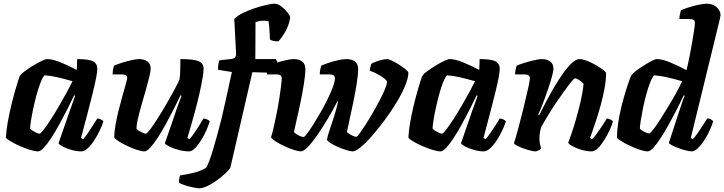

<svg xmlns="http://www.w3.org/2000/svg" viewBox="-20 -820 3923 1040"><path d="M186 0Q169 0 140.5 -9Q112 -18 83 -31Q54 -44 34 -56.5Q14 -69 12 -75Q14 -112 21.5 -155.5Q29 -199 39.5 -243Q50 -287 60.5 -324Q71 -361 79 -385.5Q87 -410 91 -414Q96 -421 115 -435Q134 -449 158.5 -464Q183 -479 204.5 -489.5Q226 -500 236 -500Q265 -500 309 -482Q353 -464 396 -441L398 -500Q462 -500 484.5 -487.5Q507 -475 507 -448Q507 -416 483 -319Q459 -222 419 -73L430 -66Q440 -76 454 -96Q468 -116 482 -138.5Q496 -161 507 -178Q516 -178 526.5 -173Q537 -168 540 -163Q534 -142 521 -114.5Q508 -87 491 -60.5Q474 -34 455.5 -17Q437 0 421 0Q395 0 367 -8Q339 -16 319.5 -26.5Q300 -37 297 -44L347 -188Q356 -216 365 -239Q374 -262 387 -301L382 -304Q366 -270 345 -229Q324 -188 302 -147.5Q280 -107 258 -73.5Q236 -40 217.5 -20Q199 0 186 0ZM194 -96Q200 -96 217 -118Q234 -140 256.5 -175Q279 -210 302 -249.5Q325 -289 344 -324Q363 -359 373 -380Q321 -395 286.5 -402.5Q252 -410 221 -412Q210 -400 199 -371.5Q188 -343 178 -306Q168 -269 160 -231.5Q152 -194 147.5 -164.5Q143 -135 143 -123Q153 -113 169.5 -104.5Q186 -96 194 -96Z M763 0Q746 0 719.5 -9Q693 -18 666 -31Q639 -44 620 -56.5Q601 -69 599 -75Q599 -106 606 -145.5Q613 -185 623.5 -226.5Q634 -268 644.5 -304.5Q655 -341 662 -366.5Q669 -392 669 -398Q669 -409 661 -413Q653 -417 639 -417H590Q590 -430 592.5 -443.5Q595 -457 597 -464Q612 -471 638.5 -479.5Q665 -488 692 -494Q719 -500 733 -500Q759 -500 777.5 -487.5Q796 -475 796 -450Q796 -433 788 -400.5Q780 -368 768.5 -328Q757 -288 745.5 -248Q734 -208 726.5 -174.5Q719 -141 719 -123Q728 -113 745 -104.5Q762 -96 770 -96Q776 -96 793 -118.5Q810 -141 833 -177Q856 -213 879.5 -253.5Q903 -294 922.5 -330Q942 -366 952 -388Q956 -412 956.5 -444Q957 -476 957 -500Q1033 -500 1058 -487.5Q1083 -475 1083 -448Q1083 -416 1061.5 -318.5Q1040 -221 995 -73L1006 -66Q1016 -76 1030 -96Q1044 -116 1058 -138.5Q1072 -161 1082 -178Q1091 -178 1102 -173Q1113 -168 1116 -163Q1110 -142 1098 -114.5Q1086 -87 1069.5 -60.5Q1053 -34 1036 -17Q1019 0 1004 0Q976 0 947 -8Q918 -16 897 -26.5Q876 -37 873 -44L923 -188Q934 -223 945.5 -253.5Q957 -284 963 -301L958 -304Q942 -270 921 -229Q900 -188 878 -147.5Q856 -107 834 -73.5Q812 -40 793.5 -20Q775 0 763 0Z M1058 200Q1049 200 1025 195Q1001 190 978 182.5Q955 175 949 168Q949 159 951.5 145.5Q954 132 956 130Q992 125 1032 115Q1072 105 1097 88Q1112 63 1133.5 -8Q1155 -79 1181 -182Q1198 -255 1210.5 -312.5Q1223 -370 1236 -430L1161 -442Q1161 -458 1163 -472Q1165 -486 1167 -493L1236 -501Q1247 -503 1252 -507.5Q1257 -512 1259 -524L1249 -718Q1266 -735 1296.5 -750Q1327 -765 1361 -776Q1395 -787 1423.5 -793.5Q1452 -800 1466 -800Q1485 -800 1504.5 -785Q1524 -770 1537.5 -752.5Q1551 -735 1552 -726Q1546 -685 1526.5 -650.5Q1507 -616 1488 -596Q1468 -596 1456.5 -599.5Q1445 -603 1442 -607Q1442 -614 1441 -633Q1440 -652 1438.5 -673Q1437 -694 1435 -705Q1423 -708 1408 -708Q1395 -708 1383.5 -705.5Q1372 -703 1364 -700L1363 -500H1473L1482 -487Q1474 -468 1462 -450Q1450 -432 1441 -426L1347 -429L1228 87Q1223 98 1203.5 116.5Q1184 135 1158 154.5Q1132 174 1105 187Q1078 200 1058 200Z M1610 0Q1598 0 1575 -7Q1552 -14 1526.5 -25.5Q1501 -37 1479.5 -50Q1458 -63 1448 -76Q1455 -98 1463 -133Q1471 -168 1479 -208Q1487 -248 1493 -286.5Q1499 -325 1502.5 -354.5Q1506 -384 1506 -396Q1506 -409 1498 -413Q1490 -417 1476 -417H1426Q1426 -429 1429 -442.5Q1432 -456 1434 -464Q1449 -471 1475.5 -479.5Q1502 -488 1529 -494Q1556 -500 1570 -500Q1599 -500 1616.5 -487Q1634 -474 1634 -447Q1634 -415 1626.5 -368Q1619 -321 1608.5 -269.5Q1598 -218 1587.5 -174Q1577 -130 1572 -104Q1603 -78 1626 -78Q1629 -78 1643 -96Q1657 -114 1676 -144Q1695 -174 1715.5 -209.5Q1736 -245 1753.5 -281Q1771 -317 1782.5 -347Q1794 -377 1794 -395Q1794 -408 1786 -412.5Q1778 -417 1763 -417H1712Q1712 -431 1715 -444Q1718 -457 1720 -464Q1734 -471 1759.5 -479.5Q1785 -488 1812 -494Q1839 -500 1856 -500Q1884 -500 1902 -487Q1920 -474 1920 -447Q1920 -416 1912.5 -369Q1905 -322 1894.5 -270.5Q1884 -219 1874 -174.5Q1864 -130 1859 -104Q1873 -93 1887 -86Q1901 -79 1911 -79Q1915 -79 1928 -97Q1941 -115 1960 -144.5Q1979 -174 1999 -208.5Q2019 -243 2036.5 -276.5Q2054 -310 2065 -336.5Q2076 -363 2076 -376Q2076 -383 2062 -394.5Q2048 -406 2027 -417.5Q2006 -429 1983 -437Q1983 -445 1986.5 -458.5Q1990 -472 1991 -474Q1999 -480 2016 -486Q2033 -492 2050 -496Q2067 -500 2075 -500Q2085 -500 2104 -491Q2123 -482 2143 -469Q2163 -456 2177.5 -444Q2192 -432 2192 -426Q2192 -398 2174.5 -355.5Q2157 -313 2128 -265Q2099 -217 2064.5 -170.5Q2030 -124 1996 -85Q1962 -46 1934 -23Q1906 0 1891 0Q1879 0 1859 -6Q1839 -12 1816.5 -21.5Q1794 -31 1776 -41.5Q1758 -52 1751 -62Q1753 -80 1764.5 -113Q1776 -146 1789 -187Q1802 -228 1811 -269L1807 -270Q1782 -221 1753.5 -173.5Q1725 -126 1697.5 -86.5Q1670 -47 1647 -23.5Q1624 0 1610 0Z M2366 0Q2349 0 2320.5 -9Q2292 -18 2263 -31Q2234 -44 2214 -56.5Q2194 -69 2192 -75Q2194 -112 2201.5 -155.5Q2209 -199 2219.5 -243Q2230 -287 2240.5 -324Q2251 -361 2259 -385.5Q2267 -410 2271 -414Q2276 -421 2295 -435Q2314 -449 2338.5 -464Q2363 -479 2384.5 -489.5Q2406 -500 2416 -500Q2445 -500 2489 -482Q2533 -464 2576 -441L2578 -500Q2642 -500 2664.5 -487.5Q2687 -475 2687 -448Q2687 -416 2663 -319Q2639 -222 2599 -73L2610 -66Q2620 -76 2634 -96Q2648 -116 2662 -138.5Q2676 -161 2687 -178Q2696 -178 2706.5 -173Q2717 -168 2720 -163Q2714 -142 2701 -114.5Q2688 -87 2671 -60.5Q2654 -34 2635.5 -17Q2617 0 2601 0Q2575 0 2547 -8Q2519 -16 2499.5 -26.5Q2480 -37 2477 -44L2527 -188Q2536 -216 2545 -239Q2554 -262 2567 -301L2562 -304Q2546 -270 2525 -229Q2504 -188 2482 -147.5Q2460 -107 2438 -73.5Q2416 -40 2397.5 -20Q2379 0 2366 0ZM2374 -96Q2380 -96 2397 -118Q2414 -140 2436.5 -175Q2459 -210 2482 -249.5Q2505 -289 2524 -324Q2543 -359 2553 -380Q2501 -395 2466.5 -402.5Q2432 -410 2401 -412Q2390 -400 2379 -371.5Q2368 -343 2358 -306Q2348 -269 2340 -231.5Q2332 -194 2327.5 -164.5Q2323 -135 2323 -123Q2333 -113 2349.5 -104.5Q2366 -96 2374 -96Z M2880 0Q2869 0 2850.5 -5Q2832 -10 2813 -17Q2794 -24 2780 -31.5Q2766 -39 2764 -44Q2774 -75 2787 -123Q2800 -171 2813 -224Q2826 -277 2836 -322Q2843 -349 2846.5 -369Q2850 -389 2850 -397Q2850 -417 2819 -417H2770Q2770 -429 2773 -442.5Q2776 -456 2778 -464Q2793 -471 2820.5 -479.5Q2848 -488 2874.5 -494Q2901 -500 2914 -500Q2942 -500 2960 -487Q2978 -474 2978 -448Q2978 -436 2971 -410Q2964 -384 2953.5 -352Q2943 -320 2931.5 -288.5Q2920 -257 2910 -232.5Q2900 -208 2895 -199L2900 -195Q2917 -229 2938.5 -270Q2960 -311 2984 -351.5Q3008 -392 3032 -425.5Q3056 -459 3078.5 -479.5Q3101 -500 3119 -500Q3135 -500 3158.5 -491Q3182 -482 3205 -469Q3228 -456 3244.5 -443.5Q3261 -431 3263 -425Q3263 -388 3255 -343.5Q3247 -299 3234.5 -253.5Q3222 -208 3209.5 -169Q3197 -130 3187.5 -104.5Q3178 -79 3176 -73L3187 -66Q3198 -76 3212.5 -96Q3227 -116 3242 -138.5Q3257 -161 3267 -178Q3276 -178 3287 -172.5Q3298 -167 3300 -163Q3295 -142 3282 -114.5Q3269 -87 3252.5 -60.5Q3236 -34 3218.5 -17Q3201 0 3186 0Q3158 0 3129.5 -8.5Q3101 -17 3081 -28Q3061 -39 3058 -47Q3063 -60 3075 -94.5Q3087 -129 3100.5 -176Q3114 -223 3125.5 -273Q3137 -323 3141 -366Q3130 -379 3115.5 -387.5Q3101 -396 3095 -396Q3090 -396 3074.5 -377Q3059 -358 3037 -327.5Q3015 -297 2991 -261.5Q2967 -226 2946 -191Q2925 -156 2911 -130Q2902 -100 2902 -69Q2902 -55 2904.5 -41.5Q2907 -28 2911 -15Q2897 -3 2880 0Z M3488 0Q3472 0 3445 -9Q3418 -18 3390.5 -31Q3363 -44 3343.5 -56.5Q3324 -69 3322 -75Q3322 -111 3328.5 -154.5Q3335 -198 3346 -242Q3357 -286 3368.5 -323.5Q3380 -361 3389 -385.5Q3398 -410 3401 -414Q3407 -422 3425 -436Q3443 -450 3466 -464.5Q3489 -479 3509 -489.5Q3529 -500 3538 -500Q3567 -500 3611.5 -481.5Q3656 -463 3699 -440Q3701 -449 3706.5 -474Q3712 -499 3718.5 -532Q3725 -565 3730.5 -598Q3736 -631 3740 -657.5Q3744 -684 3744 -696Q3744 -708 3736.5 -712.5Q3729 -717 3715 -717H3660Q3660 -729 3663 -742Q3666 -755 3668 -764Q3682 -771 3708.5 -779.5Q3735 -788 3763 -794Q3791 -800 3808 -800Q3841 -800 3862 -781Q3883 -762 3883 -737Q3883 -733 3878 -712Q3873 -691 3868 -671L3722 -73L3732 -66Q3742 -75 3756.5 -95.5Q3771 -116 3786 -139Q3801 -162 3811 -179Q3820 -179 3830.5 -173.5Q3841 -168 3843 -163Q3837 -142 3824.5 -114.5Q3812 -87 3795 -60.5Q3778 -34 3760 -17Q3742 0 3726 0Q3715 0 3695.5 -5Q3676 -10 3655.5 -17.5Q3635 -25 3620 -33Q3605 -41 3603 -46L3664 -233Q3672 -257 3678.5 -275.5Q3685 -294 3689 -301L3684 -304Q3668 -270 3647 -229Q3626 -188 3603.5 -147.5Q3581 -107 3559.5 -73.5Q3538 -40 3519.5 -20Q3501 0 3488 0ZM3497 -97Q3502 -97 3519 -119Q3536 -141 3558 -175.5Q3580 -210 3603.5 -249Q3627 -288 3646 -323Q3665 -358 3675 -380Q3623 -395 3588.5 -402.5Q3554 -410 3523 -412Q3512 -400 3501 -371.5Q3490 -343 3480 -306Q3470 -269 3462.5 -232Q3455 -195 3450.5 -165.5Q3446 -136 3446 -123Q3455 -113 3472 -105Q3489 -97 3497 -97Z"/></svg>

Font: Texturina ExtraBold
Style: Italic
Weight: 800
Italic angle: -11°
Designer: Guillermo Torres Carreño
Foundry: Omnibus-Type
Version: Version 1.002; ttfautohint (v1.8.3)